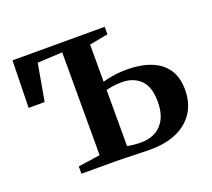

<svg xmlns="http://www.w3.org/2000/svg" viewBox="-96 -645 851 771"><g transform="rotate(-20 330.0 -259.0)"><path d="M423.5 3.5Q411.5 3.5 391.5 3Q371.5 2.5 349 1.8Q326.5 1 306 0.5Q285.5 0 271.5 0H130.5V-31.5L224.5 -45V-484.5L118 -479L90 -321H21.5L26 -522.5H420V-490.5L340.5 -475.5V-316.5Q353.5 -320.5 369.5 -323.8Q385.5 -327 404.5 -329Q423.5 -331 445 -331Q502.5 -331 546 -314.2Q589.5 -297.5 613.2 -263Q637 -228.5 637 -175Q637 -120 611.5 -79.8Q586 -39.5 538.2 -18Q490.5 3.5 423.5 3.5ZM398 -36Q454 -36 485.8 -70Q517.5 -104 517.5 -168Q517.5 -231 487.5 -260.5Q457.5 -290 408.5 -290Q390.5 -290 372 -287.5Q353.5 -285 340.5 -281.5V-42Q351 -39.5 366 -37.8Q381 -36 398 -36Z"/></g></svg>

Font: Merriweather 96pt SemiBold
Style: Regular
Weight: 600
Version: Version 2.100